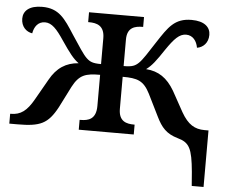

<svg xmlns="http://www.w3.org/2000/svg" viewBox="-53 -603 1034 873"><g transform="rotate(5 464.5 -166.0)"><path d="M853 210H907V-48H889C844 -48 813 -66 782 -120L730 -214C697 -270 657 -297 600 -301C625 -319 644 -344 679 -397C714 -448 737 -473 768 -473C799 -473 817 -448 822 -418C849 -422 873 -444 873 -481C873 -516 846 -542 787 -542C709 -542 682 -498 636 -428C603 -377 582 -343 565 -327C549 -312 536 -306 497 -306V-427C497 -483 533 -491 568 -491H570V-536H319V-491H323C358 -491 394 -482 394 -424V-306C356 -306 343 -312 327 -327C310 -343 289 -377 255 -428C210 -498 182 -542 105 -542C46 -542 19 -516 19 -481C19 -444 43 -422 70 -418C75 -448 92 -473 124 -473C155 -473 178 -448 212 -397C248 -344 267 -319 292 -301C235 -297 193 -270 162 -214L109 -121C78 -66 50 -45 5 -45H2V0H39C143 0 178 -16 220 -94L269 -191C299 -248 328 -257 394 -257V-115C394 -54 359 -45 323 -45H319V0H570V-45H568C533 -45 497 -53 497 -111V-257C564 -257 593 -248 622 -191L672 -90C695 -43 718 -16 770 -1C825 14 838 40 848 146Z"/></g></svg>

Font: Noto Serif Thai Medium
Style: Regular
Weight: 500
Designer: Monotype Design Team
Foundry: Monotype Imaging Inc.
Version: Version 1.901;PS 001.901;hotconv 1.0.88;makeotf.lib2.5.64775